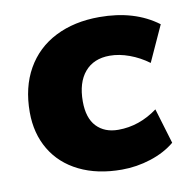

<svg xmlns="http://www.w3.org/2000/svg" viewBox="-65 -587 657 660"><g transform="rotate(-10 263.5 -257.0)"><path d="M31 -241Q31 -328 67 -391.5Q103 -455 169 -488.5Q235 -522 323 -522Q446 -522 527 -461L470 -336Q439 -359 403.5 -372Q368 -385 335 -385Q279 -385 248 -348.5Q217 -312 217 -246Q217 -188 245 -158.5Q273 -129 321 -129Q394 -129 458 -176L495 -53Q460 -24 410.5 -8Q361 8 309 8Q224 8 161 -23Q98 -54 64.5 -110.5Q31 -167 31 -241Z"/></g></svg>

Font: Muli Black
Style: Italic
Weight: 900
Italic angle: -4.541°
Designer: Vernon Adams
Foundry: Vernon Adams
Version: Version 2.001